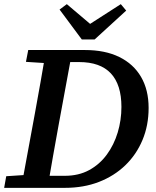

<svg xmlns="http://www.w3.org/2000/svg" viewBox="-20 -905 751 925"><path d="M0 0 10 -56 131 -64H146L140 0ZM82 0 148 -358Q162 -434 175.5 -510.5Q189 -587 202 -664H329L263 -306Q249 -230 235.5 -153Q222 -76 209 0ZM105 -607 116 -664H251L245 -599H230ZM155 0 160 -58H292Q359 -58 409.5 -85.5Q460 -113 494.5 -160Q529 -207 547 -266.5Q565 -326 565 -390Q565 -497 514 -551.5Q463 -606 361 -606H265L270 -664H389Q486 -664 554.5 -630.5Q623 -597 659.5 -534.5Q696 -472 696 -385Q696 -301 666.5 -230.5Q637 -160 583.5 -108.5Q530 -57 456.5 -28.5Q383 0 293 0ZM302 -885 440 -768H380L562 -885L588 -854L436 -715H374L267 -859Z"/></svg>

Font: Source Serif 4 SemiBold
Style: Italic
Weight: 600
Italic angle: -12°
Designer: Frank Grießhammer
Foundry: Adobe Systems Incorporated
Version: Version 4.004;hotconv 1.0.116;makeotfexe 2.5.65601